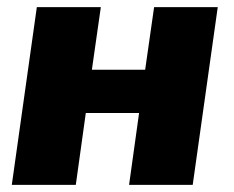

<svg xmlns="http://www.w3.org/2000/svg" viewBox="-20 -517 655 537"><path d="M589 -497 519 0H341L369 -201H220L192 0H13L83 -497H262L237 -322H386L411 -497Z"/></svg>

Font: Ezarion Extra Bold
Style: Italic
Weight: 800
Italic angle: -8°
Designer: Natanael Gama
Version: Version 1.001;PS 001.001;hotconv 1.0.70;makeotf.lib2.5.58329